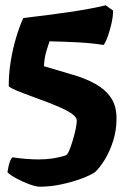

<svg xmlns="http://www.w3.org/2000/svg" viewBox="-20 -600 488 725"><path d="M130 105Q116 105 90 95.5Q64 86 40.5 73Q17 60 8 50Q13 21 18 8.5Q23 -4 28 -6Q52 -2 78.5 0Q105 2 125 2Q155 2 181 -2Q207 -6 230 -14Q236 -18 242.5 -34.5Q249 -51 255.5 -72.5Q262 -94 266 -114Q270 -134 270 -145Q270 -156 254.5 -168Q239 -180 213.5 -191.5Q188 -203 158 -214.5Q128 -226 100 -236Q76 -245 56.5 -252.5Q37 -260 25.5 -266Q14 -272 13 -275Q13 -322 20.5 -368.5Q28 -415 40.5 -457Q53 -499 68 -532Q111 -537 154.5 -542.5Q198 -548 238.5 -554Q279 -560 315 -566.5Q351 -573 379 -580L407 -560Q407 -538 401 -511.5Q395 -485 387 -462.5Q379 -440 371 -430Q332 -437 275.5 -440Q219 -443 167 -444Q161 -426 156.5 -411.5Q152 -397 149.5 -383Q147 -369 146 -350L254 -318Q303 -304 340.5 -283Q378 -262 399 -231Q420 -200 420 -152Q420 -107 407 -67Q394 -27 375.5 3Q357 33 339 50Q321 62 287.5 74.5Q254 87 212.5 96Q171 105 130 105Z"/></svg>

Font: Texturina 12pt ExtraBold
Style: Regular
Weight: 800
Designer: Guillermo Torres Carreño
Foundry: Omnibus-Type
Version: Version 1.002